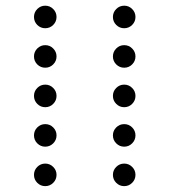

<svg xmlns="http://www.w3.org/2000/svg" viewBox="-20 -674 587 665"><path d="M175.8 -615.2Q175.8 -599.1 164.3 -587.6Q152.8 -576.2 136.7 -576.2Q120.6 -576.2 109.1 -587.6Q97.7 -599.1 97.7 -615.2Q97.7 -631.3 109.1 -642.8Q120.6 -654.3 136.7 -654.3Q152.8 -654.3 164.3 -642.8Q175.8 -631.3 175.8 -615.2ZM449.2 -615.2Q449.2 -599.1 437.7 -587.6Q426.3 -576.2 410.2 -576.2Q394 -576.2 382.6 -587.6Q371.1 -599.1 371.1 -615.2Q371.1 -631.3 382.6 -642.8Q394 -654.3 410.2 -654.3Q426.3 -654.3 437.7 -642.8Q449.2 -631.3 449.2 -615.2ZM175.8 -478.5Q175.8 -462.4 164.3 -450.9Q152.8 -439.5 136.7 -439.5Q120.6 -439.5 109.1 -450.9Q97.7 -462.4 97.7 -478.5Q97.7 -494.6 109.1 -506.1Q120.6 -517.6 136.7 -517.6Q152.8 -517.6 164.3 -506.1Q175.8 -494.6 175.8 -478.5ZM449.2 -478.5Q449.2 -462.4 437.7 -450.9Q426.3 -439.5 410.2 -439.5Q394 -439.5 382.6 -450.9Q371.1 -462.4 371.1 -478.5Q371.1 -494.6 382.6 -506.1Q394 -517.6 410.2 -517.6Q426.3 -517.6 437.7 -506.1Q449.2 -494.6 449.2 -478.5ZM175.8 -341.8Q175.8 -325.7 164.3 -314.2Q152.8 -302.7 136.7 -302.7Q120.6 -302.7 109.1 -314.2Q97.7 -325.7 97.7 -341.8Q97.7 -357.9 109.1 -369.4Q120.6 -380.9 136.7 -380.9Q152.8 -380.9 164.3 -369.4Q175.8 -357.9 175.8 -341.8ZM449.2 -341.8Q449.2 -325.7 437.7 -314.2Q426.3 -302.7 410.2 -302.7Q394 -302.7 382.6 -314.2Q371.1 -325.7 371.1 -341.8Q371.1 -357.9 382.6 -369.4Q394 -380.9 410.2 -380.9Q426.3 -380.9 437.7 -369.4Q449.2 -357.9 449.2 -341.8ZM175.8 -205.1Q175.8 -189 164.3 -177.5Q152.8 -166 136.7 -166Q120.6 -166 109.1 -177.5Q97.7 -189 97.7 -205.1Q97.7 -221.2 109.1 -232.7Q120.6 -244.1 136.7 -244.1Q152.8 -244.1 164.3 -232.7Q175.8 -221.2 175.8 -205.1ZM449.2 -205.1Q449.2 -189 437.7 -177.5Q426.3 -166 410.2 -166Q394 -166 382.6 -177.5Q371.1 -189 371.1 -205.1Q371.1 -221.2 382.6 -232.7Q394 -244.1 410.2 -244.1Q426.3 -244.1 437.7 -232.7Q449.2 -221.2 449.2 -205.1ZM175.8 -68.4Q175.8 -52.2 164.3 -40.8Q152.8 -29.3 136.7 -29.3Q120.6 -29.3 109.1 -40.8Q97.7 -52.2 97.7 -68.4Q97.7 -84.5 109.1 -95.9Q120.6 -107.4 136.7 -107.4Q152.8 -107.4 164.3 -95.9Q175.8 -84.5 175.8 -68.4ZM449.2 -68.4Q449.2 -52.2 437.7 -40.8Q426.3 -29.3 410.2 -29.3Q394 -29.3 382.6 -40.8Q371.1 -52.2 371.1 -68.4Q371.1 -84.5 382.6 -95.9Q394 -107.4 410.2 -107.4Q426.3 -107.4 437.7 -95.9Q449.2 -84.5 449.2 -68.4Z"/></svg>

Font: DatDot Light
Style: Regular
Weight: 300
Designer: GGBot
Version: 1.00